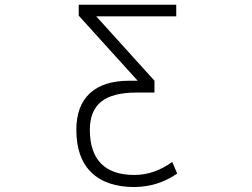

<svg xmlns="http://www.w3.org/2000/svg" viewBox="-20 -542 1040 792"><path d="M547.9 -209 304.7 -477.5V-522.5H707V-474.6H377L617.2 -209V-160.2H542Q444.3 -160.2 397.5 -122.6Q350.6 -85 350.6 -6.8Q350.6 85.9 397 132.8Q443.4 179.7 534.2 179.7Q616.2 179.7 690.4 126L710.9 173.8Q632.8 228.5 534.2 229.5Q418.9 229.5 356.9 169.4Q294.9 109.4 294.9 -6.8Q294.9 -105.5 350.6 -157.2Q406.2 -209 513.7 -209Z"/></svg>

Font: Gen Shin Gothic Monospace Light
Style: Regular
Weight: 300
Designer: [Source Han Sans]
Ryoko NISHIZUKA  (kana & ideographs); Paul D. Hunt (Latin, Greek & Cyrillic); Wenlong ZHANG  (bopomofo
Version: Version 1.002.20150607